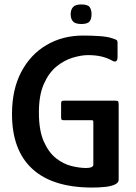

<svg xmlns="http://www.w3.org/2000/svg" viewBox="-20 -838 610 864"><path d="M514 -29Q514 -16 497.5 -8Q481 0 454 3Q427 6 395 6Q217 6 125.5 -78Q34 -162 34 -325Q34 -435 75.5 -514Q117 -593 189.5 -635.5Q262 -678 354 -678Q391 -678 428 -675.5Q465 -673 487 -665Q500 -661 504.5 -658Q509 -655 509 -644V-583Q509 -566 502.5 -562.5Q496 -559 487 -564Q462 -578 435.5 -584Q409 -590 376 -590Q346 -590 307.5 -578.5Q269 -567 234.5 -539Q200 -511 177.5 -460.5Q155 -410 155 -332Q155 -251 177 -201.5Q199 -152 232 -126Q265 -100 301.5 -91Q338 -82 367 -82Q397 -82 400 -95V-288Q400 -294 398.5 -295.5Q397 -297 392 -297H268Q261 -297 258 -299Q255 -301 255 -309V-371Q255 -380 257.5 -382.5Q260 -385 268 -385H496Q509 -385 511.5 -382Q514 -379 514 -366ZM392 -774Q392 -753 383 -741.5Q374 -730 346 -730Q319 -730 308.5 -741.5Q298 -753 298 -774Q298 -794 308.5 -806Q319 -818 346 -818Q375 -818 383.5 -806Q392 -794 392 -774Z"/></svg>

Font: Glory SemiBold
Style: Regular
Weight: 600
Designer: Robert Leuschke
Foundry: Robert Leuschke
Version: Version 1.011